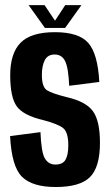

<svg xmlns="http://www.w3.org/2000/svg" viewBox="-20 -728 433 752"><path d="M198.5 4.5Q106.5 4.5 66 -35.8Q25.5 -76 19.5 -195L138.5 -210.5Q141.5 -131.5 155.8 -107.5Q170 -83.5 197 -83.5Q225.5 -83.5 236.5 -102.2Q247.5 -121 247.5 -159Q247.5 -210.5 227 -226.5Q206.5 -242.5 151.5 -257Q72 -275.5 46 -311Q20 -346.5 20 -433.5Q20 -519 60.5 -560.5Q101 -602 195 -602Q288.5 -602 325.8 -559.8Q363 -517.5 369 -407L251 -392Q248 -462 235.2 -488.2Q222.5 -514.5 194 -514.5Q167 -514.5 155.5 -492.5Q144 -470.5 144 -434.5Q144 -386 165 -373.8Q186 -361.5 239.5 -348Q316.5 -330.5 344 -292.5Q371.5 -254.5 371.5 -168.5Q371.5 -73 332.2 -34.2Q293 4.5 198.5 4.5ZM156 -618.5 92 -708H154.5L195.5 -647L235.5 -708H299L235 -618.5Z"/></svg>

Font: Anybody Condensed SemiBold
Style: Regular
Weight: 600
Width: 3
Designer: Tyler Finck
Foundry: Etcetera Type Company
Version: Version 1.010; ttfautohint (v1.8.3) -l 8 -r 50 -G 200 -x 14 